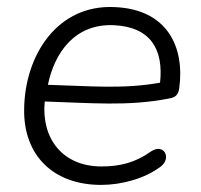

<svg xmlns="http://www.w3.org/2000/svg" viewBox="-20 -513 567 541"><path d="M265 8C323 8 388 -10 432 -43C465 -67 442 -111 405 -86C362 -55 318 -44 266 -44C156 -44 96 -123 106 -227C237 -223 340 -213 454 -235C472 -238 482 -243 485 -264C501 -380 452 -487 303 -493C143 -501 49 -359 48 -203C47 -75 130 8 265 8ZM115 -274C133 -362 189 -447 301 -442C406 -437 441 -372 431 -280C325 -261 229 -271 115 -274Z"/></svg>

Font: SN Pro Light
Style: Italic
Weight: 300
Italic angle: -8.99998°
Designer: Tobias Whetton
Foundry: Supernotes
Version: Version 1.001;Glyphs 3.2 (3249)